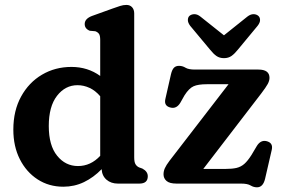

<svg xmlns="http://www.w3.org/2000/svg" viewBox="-20 -764 1177 799"><path d="M35.5 -224.5Q35.5 -303.5 67.8 -362.2Q100 -421 154.8 -453.2Q209.5 -485.5 277.5 -485.5Q345 -485.5 397 -448V-598Q397 -616 391.8 -623.2Q386.5 -630.5 376.5 -634L353.5 -636Q332.5 -644.5 332.5 -664Q332.5 -686 362.5 -697.5L448.5 -728.5Q466.5 -735 479.8 -739.2Q493 -743.5 506 -743.5Q521 -743.5 529.8 -733.8Q538.5 -724 538.5 -708.5V-109.5Q538.5 -89.5 543.8 -80.8Q549 -72 558.5 -67.5L572.5 -62.5Q595 -50.5 595 -30.5Q595 0 560 0H470.5Q442 0 423.2 -16.2Q404.5 -32.5 403 -60Q369.5 -25.5 329.5 -6.2Q289.5 13 243.5 13Q183.5 13 136.5 -17.5Q89.5 -48 62.5 -101.5Q35.5 -155 35.5 -224.5ZM183 -239.5Q183 -158.5 217.8 -115.8Q252.5 -73 304.5 -73Q357.5 -73 397 -115.5V-363.5Q377 -387 352.8 -398.2Q328.5 -409.5 302.5 -409.5Q251.5 -409.5 217.2 -365.2Q183 -321 183 -239.5ZM1067.5 -375.5 826 -61H918Q946 -61 964.2 -65.2Q982.5 -69.5 996.8 -82Q1011 -94.5 1026.5 -119L1048.5 -156Q1064 -181.5 1087.5 -177Q1117.5 -170.5 1111 -141L1083 -19.5Q1074.5 15.5 1049.5 15.5Q1035.5 15.5 1022.8 7.8Q1010 0 983 0H714.5Q685.5 0 673 -11Q660.5 -22 660.5 -38.5Q660.5 -51.5 666 -64Q671.5 -76.5 685.5 -95L931 -413.5H841Q804.5 -413.5 785.5 -405Q766.5 -396.5 748 -367.5L730.5 -336.5Q715 -311 691.5 -316Q661.5 -322 668 -351.5L691.5 -455Q696 -474 703.8 -482Q711.5 -490 725 -490Q739.5 -490 752 -482.2Q764.5 -474.5 791.5 -474.5H1055.5Q1101.5 -474.5 1101.5 -440Q1101.5 -428 1094 -414.2Q1086.5 -400.5 1067.5 -375.5ZM970 -557.5Q956.5 -540.5 943.5 -531.2Q930.5 -522 912 -522Q893.5 -522 880.5 -531.2Q867.5 -540.5 854 -557.5L771.5 -656.5Q761.5 -670 761.8 -681Q762 -692 768.5 -698Q777 -705 789.2 -705Q801.5 -705 814 -695L912 -617L1009.5 -695Q1022.5 -705 1034.8 -705Q1047 -705 1055 -698Q1062 -692 1062.2 -681Q1062.5 -670 1052 -656.5Z"/></svg>

Font: Fraunces 9pt SuperSoft SemiBold
Style: Regular
Weight: 600
Version: Version 1.000;[0bf87f6ff]